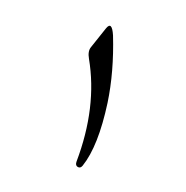

<svg xmlns="http://www.w3.org/2000/svg" viewBox="-116 -648 819 847"><g transform="rotate(20 293.0 -224.0)"><path d="M245.6 -524.4Q259.8 -565.9 285.6 -506.3Q344.7 -356.4 364.7 -218.3Q391.6 -24.9 356.4 79.1Q351.1 94.7 337.9 92.3Q324.7 89.8 324.7 71.8Q327.6 -184.6 221.2 -373Q204.1 -402.8 211.9 -424.3Z"/></g></svg>

Font: Amiri Quran
Style: Regular
Weight: 400
Designer: Khaled Hosny
Version: Version 000.105